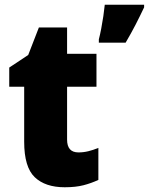

<svg xmlns="http://www.w3.org/2000/svg" viewBox="-20 -780 628 810"><path d="M311 -137Q332 -137 352.5 -142Q373 -147 395 -156V-21Q365 -7 332 1.5Q299 10 253 10Q171 10 126.5 -32.5Q82 -75 82 -182V-414H19V-495L99 -548L144 -664H263V-553H387V-414H263V-191Q263 -137 311 -137ZM588 -749Q570 -711 552 -676Q534 -641 510 -600H397V-614Q402 -633 407 -659Q412 -685 416 -712Q420 -739 422 -760H588Z"/></svg>

Font: Noto Sans Gurmukhi SemiCondensed Black
Style: Regular
Weight: 900
Width: 4
Designer: Jelle Bosma - Monotype Design Team
Foundry: Monotype Imaging Inc.
Version: Version 2.004; ttfautohint (v1.8.4.7-5d5b)